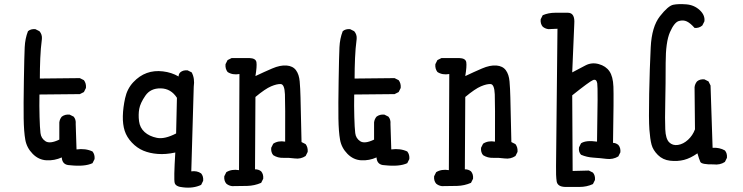

<svg xmlns="http://www.w3.org/2000/svg" viewBox="-20 -760 3540 915"><path d="M312.5 27.3Q276.4 26.4 274.4 -9.8Q239.3 5.9 201.7 3.9Q164.1 2 135.7 -26.9Q107.4 -55.7 100.6 -93.8Q93.8 -131.8 92.8 -195.3Q91.8 -258.8 93.8 -376Q95.7 -493.2 97.7 -534.7Q99.6 -576.2 113.3 -611.3Q127 -623 148.4 -621.1L168 -611.3Q181.6 -595.7 179.7 -574.2Q173.8 -529.3 171.9 -481.9Q169.9 -434.6 169.9 -385.7L360.4 -387.7L379.9 -377.9Q391.6 -362.3 389.6 -340.8L379.9 -321.3L360.4 -311.5L168 -309.6Q167 -253.9 168.5 -202.6Q169.9 -151.4 172.9 -126Q175.8 -100.6 196.8 -86.9Q217.8 -73.2 262.7 -94.7V-176.8Q264.6 -192.4 274.4 -204.1Q290 -215.8 311.5 -213.9L331.1 -204.1Q342.8 -190.4 340.8 -168.9L344.7 -47.9Q387.7 -53.7 420.9 -38.1Q432.6 -23.4 430.7 -2L420.9 17.6Q383.8 35.2 312.5 27.3Z M852.5 132.8Q817.4 129.9 812.5 111.8Q807.6 93.8 815.4 -33.2Q770.5 -23.4 731.9 -26.4Q693.4 -29.3 663.1 -42Q632.8 -54.7 608.4 -80.6Q584 -106.4 574.2 -136.7Q564.5 -167 565.4 -207Q566.4 -247.1 576.2 -292Q585.9 -336.9 615.2 -368.2Q644.5 -399.4 679.7 -412.1Q714.8 -424.8 756.3 -419.9Q797.9 -415 831.1 -395.5Q831.1 -407.2 838.9 -415Q852.5 -426.8 874 -424.8L893.6 -415Q909.2 -385.7 903.3 -346.7L891.6 56.6Q918.9 52.7 938.5 66.4Q950.2 80.1 948.2 101.6L938.5 121.1Q901.4 138.7 852.5 132.8ZM819.3 -124 823.2 -293.9Q794.9 -337.9 746.1 -338.9Q697.3 -339.8 672.9 -304.2Q648.4 -268.6 643.6 -241.2Q638.7 -213.9 642.6 -182.6Q646.5 -151.4 668.9 -130.9Q691.4 -110.4 728 -103Q764.6 -95.7 819.3 -124Z M1085.9 127Q1070.3 125 1058.6 115.2Q1046.9 101.6 1048.8 80.1L1058.6 60.5Q1084 44.9 1119.1 50.8L1121.1 -407.2Q1087.9 -401.4 1064.5 -417Q1052.7 -432.6 1054.7 -454.1L1064.5 -473.6L1084 -483.4H1168Q1199.2 -482.4 1202.1 -463.4Q1205.1 -444.3 1197.3 -397.5Q1238.3 -417 1276.9 -433.6Q1315.4 -450.2 1345.7 -447.8Q1376 -445.3 1390.6 -425.3Q1405.3 -405.3 1408.2 -372.1Q1411.1 -338.9 1412.1 -296.4Q1413.1 -253.9 1417 -83L1436.5 -73.2Q1448.2 -57.6 1446.3 -36.1L1436.5 -16.6Q1413.1 -1 1384.8 -4.9Q1356.4 -8.8 1330.1 -7.8Q1303.7 -6.8 1282.2 -20.5Q1270.5 -34.2 1272.5 -55.7L1282.2 -75.2Q1305.7 -90.8 1338.9 -85Q1339.8 -262.7 1337.9 -310.5Q1335.9 -358.4 1317.9 -359.4Q1299.8 -360.4 1272 -348.6Q1244.1 -336.9 1197.3 -297.9L1195.3 46.9Q1212.9 46.9 1224.6 56.6Q1236.3 70.3 1234.4 91.8L1224.6 111.3Q1193.4 125 1158.2 126Q1123 127 1085.9 127Z M1812.5 27.3Q1776.4 26.4 1774.4 -9.8Q1739.3 5.9 1701.7 3.9Q1664.1 2 1635.7 -26.9Q1607.4 -55.7 1600.6 -93.8Q1593.8 -131.8 1592.8 -195.3Q1591.8 -258.8 1593.8 -376Q1595.7 -493.2 1597.7 -534.7Q1599.6 -576.2 1613.3 -611.3Q1627 -623 1648.4 -621.1L1668 -611.3Q1681.6 -595.7 1679.7 -574.2Q1673.8 -529.3 1671.9 -481.9Q1669.9 -434.6 1669.9 -385.7L1860.4 -387.7L1879.9 -377.9Q1891.6 -362.3 1889.6 -340.8L1879.9 -321.3L1860.4 -311.5L1668 -309.6Q1667 -253.9 1668.5 -202.6Q1669.9 -151.4 1672.9 -126Q1675.8 -100.6 1696.8 -86.9Q1717.8 -73.2 1762.7 -94.7V-176.8Q1764.6 -192.4 1774.4 -204.1Q1790 -215.8 1811.5 -213.9L1831.1 -204.1Q1842.8 -190.4 1840.8 -168.9L1844.7 -47.9Q1887.7 -53.7 1920.9 -38.1Q1932.6 -23.4 1930.7 -2L1920.9 17.6Q1883.8 35.2 1812.5 27.3Z M2085.9 127Q2070.3 125 2058.6 115.2Q2046.9 101.6 2048.8 80.1L2058.6 60.5Q2084 44.9 2119.1 50.8L2121.1 -407.2Q2087.9 -401.4 2064.5 -417Q2052.7 -432.6 2054.7 -454.1L2064.5 -473.6L2084 -483.4H2168Q2199.2 -482.4 2202.1 -463.4Q2205.1 -444.3 2197.3 -397.5Q2238.3 -417 2276.9 -433.6Q2315.4 -450.2 2345.7 -447.8Q2376 -445.3 2390.6 -425.3Q2405.3 -405.3 2408.2 -372.1Q2411.1 -338.9 2412.1 -296.4Q2413.1 -253.9 2417 -83L2436.5 -73.2Q2448.2 -57.6 2446.3 -36.1L2436.5 -16.6Q2413.1 -1 2384.8 -4.9Q2356.4 -8.8 2330.1 -7.8Q2303.7 -6.8 2282.2 -20.5Q2270.5 -34.2 2272.5 -55.7L2282.2 -75.2Q2305.7 -90.8 2338.9 -85Q2339.8 -262.7 2337.9 -310.5Q2335.9 -358.4 2317.9 -359.4Q2299.8 -360.4 2272 -348.6Q2244.1 -336.9 2197.3 -297.9L2195.3 46.9Q2212.9 46.9 2224.6 56.6Q2236.3 70.3 2234.4 91.8L2224.6 111.3Q2193.4 125 2158.2 126Q2123 127 2085.9 127Z M2673.8 130.9Q2636.7 129.9 2632.8 104Q2628.9 78.1 2629.9 30.3Q2630.9 -17.6 2636.7 -623L2593.8 -621.1Q2578.1 -623 2566.4 -632.8Q2554.7 -646.5 2556.6 -668L2566.4 -687.5Q2593.8 -699.2 2625 -699.2Q2656.2 -699.2 2687.5 -699.2Q2720.7 -698.2 2716.8 -646.5L2707 -415Q2740.2 -432.6 2770 -448.2Q2799.8 -463.9 2833.5 -454.6Q2867.2 -445.3 2884.3 -420.4Q2901.4 -395.5 2903.3 -347.2Q2905.3 -298.8 2901.4 -79.1Q2915 -79.1 2926.8 -69.3Q2938.5 -55.7 2936.5 -34.2L2926.8 -14.6Q2901.4 1 2870.1 -2.9Q2838.9 -6.8 2807.6 -8.8Q2776.4 -10.7 2749 -22.5Q2736.3 -36.1 2739.3 -57.6L2749 -77.1Q2772.5 -92.8 2825.2 -85Q2830.1 -341.8 2826.2 -363.3Q2822.3 -384.8 2806.2 -378.4Q2790 -372.1 2707 -305.7L2709 54.7L2786.1 52.7L2805.7 62.5Q2817.4 76.2 2815.4 97.7L2805.7 117.2Q2776.4 130.9 2741.7 130.9Q2707 130.9 2673.8 130.9Z M3379.9 23.4Q3323.2 24.4 3317.4 11.2Q3311.5 -2 3303.7 -29.3Q3270.5 -5.9 3239.7 2Q3209 9.8 3173.8 5.9Q3138.7 2 3115.2 -21.5Q3091.8 -44.9 3085 -70.8Q3078.1 -96.7 3074.7 -143.1Q3071.3 -189.5 3073.7 -313Q3076.2 -436.5 3081.1 -534.7Q3085.9 -632.8 3125 -682.6Q3164.1 -732.4 3188.5 -737.3Q3212.9 -742.2 3250.5 -739.3Q3288.1 -736.3 3314.5 -711.9Q3340.8 -687.5 3336.9 -658.2L3327.1 -638.7Q3311.5 -625 3290 -627Q3270.5 -649.4 3253.4 -657.7Q3236.3 -666 3214.8 -659.7Q3193.4 -653.3 3172.9 -606.9Q3152.3 -560.5 3152.3 -459.5Q3152.3 -358.4 3150.4 -273.9Q3148.4 -189.5 3150.4 -144Q3152.3 -98.6 3168.9 -82Q3185.5 -65.4 3210.9 -69.3Q3236.3 -73.2 3258.8 -93.8Q3281.2 -114.3 3292 -143.6L3290 -344.7Q3292 -360.4 3301.8 -372.1Q3315.4 -383.8 3336.9 -381.8L3356.4 -372.1L3366.2 -352.5L3376 -55.7Q3409.2 -57.6 3434.6 -43Q3446.3 -29.3 3444.3 -7.8L3434.6 11.7Q3411.1 27.3 3379.9 23.4Z"/></svg>

Font: JasonHandwriting4
Style: Regular
Weight: 400
Version: Version 1.01.21